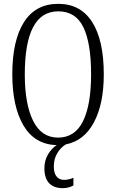

<svg xmlns="http://www.w3.org/2000/svg" viewBox="-20 -745 605 999"><path d="M260 121Q260 156 274.5 173.5Q289 191 313 191Q337 191 362 180V220Q337 234 306 234Q261 234 236 208.5Q211 183 211 130Q211 91 229.5 59Q248 27 275 10Q161 7 102.5 -91.5Q44 -190 44 -359Q44 -534 104.5 -629.5Q165 -725 283 -725Q399 -725 459.5 -630.5Q520 -536 520 -358Q520 -204 468.5 -108Q417 -12 323 6Q296 22 278 52Q260 82 260 121ZM282 -29Q370 -29 412 -114.5Q454 -200 454 -358Q454 -520 414 -603Q374 -686 283 -686Q109 -686 109 -358Q109 -203 152.5 -116Q196 -29 282 -29Z"/></svg>

Font: Noto Serif CondLight
Style: Regular
Weight: 300
Width: 3
Designer: Monotype Design Team
Foundry: Monotype Imaging Inc.
Version: Version 1.001